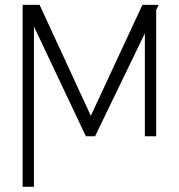

<svg xmlns="http://www.w3.org/2000/svg" viewBox="-20 -548 721 772"><path d="M345.2 -82.4 552.6 -528.4H617.9L608 -507.8V0H562.5V-414.1L362.2 0H325.3L116.5 -441.4V203.1H71V-528.4H139.2Z"/></svg>

Font: Inter Thin BETA
Style: Regular
Weight: 100
Designer: Rasmus Andersson
Foundry: rsms
Version: Version 3.011;git-f93a4a705